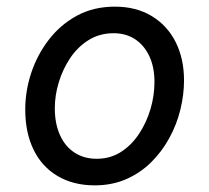

<svg xmlns="http://www.w3.org/2000/svg" viewBox="-20 -539 628 578"><path d="M265 19Q201 19 153.5 -9Q106 -37 81 -88.5Q56 -140 56 -209Q56 -265 74 -319.5Q92 -374 127 -419.5Q162 -465 212 -492Q262 -519 326 -519Q390 -519 437 -490.5Q484 -462 509 -412Q534 -362 534 -297Q534 -254 523 -209Q512 -164 489.5 -123Q467 -82 434.5 -50Q402 -18 359.5 0.5Q317 19 265 19ZM271 -61Q312 -61 344 -81.5Q376 -102 398.5 -136Q421 -170 433 -210.5Q445 -251 445 -292Q445 -337 429.5 -370Q414 -403 386.5 -421Q359 -439 322 -439Q280 -439 247 -418.5Q214 -398 191.5 -364.5Q169 -331 157 -291.5Q145 -252 145 -213Q145 -167 160.5 -132.5Q176 -98 204.5 -79.5Q233 -61 271 -61Z"/></svg>

Font: Playwrite DE VA
Style: Regular
Weight: 400
Designer: Veronika Burian, José Scaglione
Foundry: TypeTogether
Version: Version 1.002